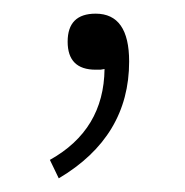

<svg xmlns="http://www.w3.org/2000/svg" viewBox="-20 -95 271 281"><path d="M53 139Q132 95 133 6L127 7H120Q79 7 79 -34Q79 -75 120 -75Q169 -75 169 -5Q169 105 66 166Z"/></svg>

Font: Noto Sans CJK TC Thin
Style: Regular
Weight: 250
Designer: Ryoko NISHIZUKA ???? (kana & ideographs); Paul D. Hunt (Latin, Greek & Cyrillic); Wenlong ZHANG ??? (bopomofo); Sandoll 
Foundry: Adobe Systems Incorporated
Version: Version 1.004 January 19, 2016